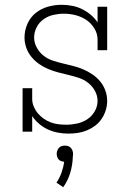

<svg xmlns="http://www.w3.org/2000/svg" viewBox="-20 -548 540 799"><path d="M265 8Q243 8 221.5 4Q200 0 180 -9Q160 -18 143 -32.5Q126 -47 114 -65V0H74V-181H114V-136Q114 -120 120.5 -104.5Q127 -89 137.5 -76.5Q148 -64 161.5 -54.5Q175 -45 190.5 -39Q206 -33 222.5 -31Q239 -29 255 -29Q278 -29 301 -34Q324 -39 343 -51.5Q362 -64 374 -84.5Q386 -105 386 -128Q386 -150 375 -170Q364 -190 346.5 -203.5Q329 -217 308 -224Q287 -231 265.5 -236Q244 -241 223 -246.5Q202 -252 181.5 -260.5Q161 -269 143 -281.5Q125 -294 111 -311Q97 -328 89.5 -349Q82 -370 82 -392Q82 -421 94 -448.5Q106 -476 128.5 -494Q151 -512 179 -520Q207 -528 236 -528Q258 -528 279.5 -524Q301 -520 320.5 -510.5Q340 -501 357 -487Q374 -473 386 -455V-520H426V-339H386V-384Q386 -408 372.5 -430Q359 -452 338.5 -465.5Q318 -479 294 -485Q270 -491 246 -491Q224 -491 202 -486Q180 -481 161.5 -468Q143 -455 132.5 -434.5Q122 -414 122 -392Q122 -370 133 -350Q144 -330 161 -316.5Q178 -303 199 -296Q220 -289 241.5 -284Q263 -279 284.5 -273.5Q306 -268 326 -259.5Q346 -251 364.5 -238.5Q383 -226 397 -209Q411 -192 418.5 -171Q426 -150 426 -128Q426 -108 420 -89Q414 -70 403 -53.5Q392 -37 376 -25Q360 -13 342 -5.5Q324 2 304.5 5Q285 8 265 8ZM243 231 215 212Q228 193 236 170.5Q244 148 247 125Q241 125 234.5 122.5Q228 120 224 115.5Q220 111 218 104.5Q216 98 216 92Q216 85 218.5 78.5Q221 72 225.5 67Q230 62 236.5 60Q243 58 250 58Q257 58 263.5 60Q270 62 274.5 67Q279 72 281.5 78.5Q284 85 284 92V94L283 105Q282 138 272.5 170.5Q263 203 243 231Z"/></svg>

Font: Iosevka Curly Slab Extralight
Style: Regular
Weight: 200
Monospace: yes
Designer: Belleve Invis
Foundry: Belleve Invis
Version: Version 22.1.2; ttfautohint (v1.8.4)